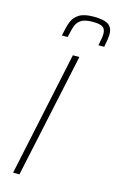

<svg xmlns="http://www.w3.org/2000/svg" viewBox="-137 -971 627 1025"><g transform="rotate(15 176.5 -458.0)"><path d="M47 0 193 -688H229L82 0ZM353 -849Q353 -822 343 -775H311Q321 -820 321 -841Q321 -866 306 -877Q291 -888 250 -888Q209 -888 188.5 -876Q168 -864 159 -842Q150 -820 141 -775H109Q119 -827 130 -854.5Q141 -882 168 -899Q195 -916 247 -916Q307 -916 330 -899Q353 -882 353 -849Z"/></g></svg>

Font: Saira Semi Condensed Thin
Style: Italic
Weight: 100
Width: 4
Italic angle: -12°
Designer: Hector Gatti with collaboration of the Omnibus-Type team
Foundry: Omnibus-Type
Version: Version 1.001; ttfautohint (v1.8)